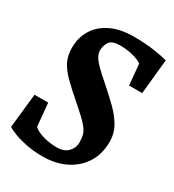

<svg xmlns="http://www.w3.org/2000/svg" viewBox="-170 -755 782 862"><g transform="rotate(30 221.0 -324.5)"><path d="M184 11Q136 11 97 3Q58 -5 32 -15.5Q6 -26 -5 -33L14 -211H85L96 -92Q112 -76 146.5 -66Q181 -56 217 -56Q256 -56 276 -77Q296 -98 296 -124Q296 -148 291.5 -165.5Q287 -183 267.5 -205.5Q248 -228 203 -267Q148 -314 115.5 -346.5Q83 -379 68.5 -408.5Q54 -438 54 -479Q54 -530 78.5 -571Q103 -612 151.5 -636Q200 -660 272 -660Q331 -660 377.5 -653Q424 -646 447 -639L429 -459H361L351 -567Q333 -580 301.5 -587.5Q270 -595 239 -595Q194 -595 181.5 -574.5Q169 -554 169 -531Q169 -516 177 -501Q185 -486 206.5 -464Q228 -442 269 -407Q304 -376 337 -344Q370 -312 391 -276Q412 -240 412 -197Q412 -133 382.5 -86.5Q353 -40 301.5 -14.5Q250 11 184 11Z"/></g></svg>

Font: Faustina VF Beta
Style: Italic
Weight: 400
Italic angle: -8°
Designer: Alfonso Garcia
Foundry: Omnibus-Type
Version: Version 1.006